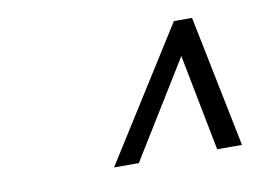

<svg xmlns="http://www.w3.org/2000/svg" viewBox="-46 -716 609 436"><g transform="rotate(-10 259.0 -498.0)"><path d="M379.9 -568.8 242.7 -346.2H185.5L377 -649.9H418.9L480.5 -346.2H423.3Z"/></g></svg>

Font: Linux Libertine Slanted
Style: Semibold Slanted
Weight: 600
Designer: Philipp H. Poll
Foundry: Philipp H. Poll
Version: Version 5.1.1